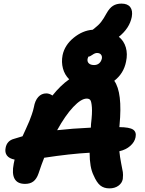

<svg xmlns="http://www.w3.org/2000/svg" viewBox="-20 -1062 807 1065"><path d="M586.9 -17.1Q556.2 -17.1 536.1 -33.4Q516.1 -49.8 499 -89.8Q477.1 -133.8 477.1 -214.8Q369.6 -209 225.1 -187Q210.4 -150.4 193.8 -100.1Q183.6 -70.3 165.8 -56.2Q147.9 -42 119.1 -42Q34.2 -42 56.2 -154.8Q57.1 -158.2 58.6 -165.8Q60.1 -173.3 61 -176.8Q30.8 -182.6 18.3 -199.7Q5.9 -216.8 11.2 -242.2Q18.6 -281.7 58.1 -292Q92.8 -303.2 105 -306.2Q108.9 -314.5 123.3 -346.2Q137.7 -377.9 142.8 -390.4Q147.9 -402.8 156 -425.8Q164.1 -448.7 168 -467.8Q174.3 -504.4 192.4 -524.2Q210.4 -543.9 236.8 -543.9Q253.9 -543.9 271 -532.2Q315.4 -587.9 363.8 -622.1Q338.4 -647.5 329.1 -682.4Q319.8 -717.3 327.1 -755.9Q338.9 -812 388.7 -852.5Q438.5 -893.1 494.1 -897Q497.1 -899.9 502.9 -903.8Q526.9 -922.4 540.8 -940.2Q554.7 -958 570.8 -987.8Q587.4 -1017.6 606.9 -1029.8Q626.5 -1042 653.8 -1042Q687.5 -1042 702.4 -1022.7Q717.3 -1003.4 710.9 -967.8Q698.2 -904.8 639.2 -857.9Q667.5 -835 678 -798.8Q688.5 -762.7 679.2 -720.2Q666.5 -654.8 613.8 -613.8Q660.2 -548.8 643.1 -368.2Q643.1 -366.2 642.6 -362.5Q642.1 -358.9 642.1 -356.9Q698.2 -356.4 718 -343.3Q737.8 -330.1 731.9 -300.8Q726.6 -273.9 702.6 -252.7Q678.7 -231.4 642.1 -223.1Q645 -192.4 652.1 -156Q659.2 -119.6 661.4 -107.2Q663.6 -94.7 661.1 -68.8Q656.7 -45.9 636.5 -31.5Q616.2 -17.1 586.9 -17.1ZM465.8 -735.8Q462.9 -720.2 472.7 -710.7Q482.4 -701.2 502 -701.2Q518.6 -701.2 529.8 -710.7Q541 -720.2 544.9 -736.8Q547.4 -750 540.3 -759Q533.2 -768.1 518.1 -768.1Q506.8 -768.1 492.7 -758.1Q478.5 -748 471.2 -748H470.2Q467.8 -742.7 465.8 -735.8ZM460.9 -515.1Q430.2 -515.1 386.2 -468.5Q342.3 -421.9 296.9 -339.8Q378.9 -349.1 483.9 -354Q483.9 -357.4 484.4 -364Q484.9 -370.6 484.9 -374Q492.2 -435.1 489.7 -466.6Q487.3 -498 481.2 -506.6Q475.1 -515.1 460.9 -515.1Z"/></svg>

Font: Shantell Sans Irregular Bouncy
Style: Bold Italic
Weight: 700
Italic angle: -11.31°
Designer: Stephen Nixon, Anya Danilova, Shantell Martin
Foundry: Arrow Type
Version: Version 1.006;[9816181b4]